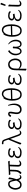

<svg xmlns="http://www.w3.org/2000/svg" viewBox="3002 -3800 989 7032"><g transform="rotate(-90 3496.0 -284.5)"><path d="M162 -6Q82 -46 66 -185Q61 -229 72 -280Q96 -396 175 -452Q216 -481 275 -481Q334 -481 368 -445Q402 -409 422 -318L427 -295L432 -318Q447 -389 449 -458Q450 -471 460 -471Q474 -471 492 -458Q510 -445 512 -432Q495 -312 449 -170Q471 -71 502 -52Q518 -43 541 -41.5Q564 -40 579.5 -54Q595 -68 602 -68Q609 -68 610 -60.5Q611 -53 599.5 -37Q588 -21 567.5 -8Q547 5 517 5Q487 5 463.5 -15Q440 -35 422 -89L418 -99L413 -90Q382 -39 339 -13Q296 13 248 13Q200 13 162 -6ZM240 -40Q343 -40 397 -183Q392 -210 387 -238Q371 -337 348 -382.5Q325 -428 275 -428Q203 -428 159 -345.5Q115 -263 124 -188Q141 -40 240 -40Z M681 6Q669 6 649.5 -11Q630 -28 643 -40Q679 -71 703.5 -113Q728 -155 730 -226L737 -407L701 -405Q676 -404 662.5 -400.5Q649 -397 638 -396H637Q627 -396 616 -412.5Q605 -429 603.5 -442Q602 -455 610 -455H653Q679 -455 693 -456L1003 -474Q1026 -476 1050 -478Q1074 -480 1086 -482H1089Q1098 -482 1108 -465.5Q1118 -449 1119.5 -436Q1121 -423 1114 -423L1050 -424H1030Q1020 -424 1011 -423L980 -421L970 -141Q965 -50 1015 -50Q1075 -50 1106 -77Q1120 -89 1127.5 -89Q1135 -89 1136 -80.5Q1137 -72 1122 -53Q1084 1 1008 1Q922 1 911 -94Q910 -109 910 -149L920 -418L796 -411L790 -219Q788 -126 747.5 -60Q707 6 681 6ZM911 -94Q911 -94 911 -95Z M1584 -39Q1528 13 1424.5 13Q1321 13 1271.5 -24Q1222 -61 1218 -119Q1213 -211 1322 -253L1338 -260L1321 -263Q1284 -270 1264 -292.5Q1244 -315 1242 -346.5Q1240 -378 1259.5 -408.5Q1279 -439 1317 -460Q1355 -481 1411 -481Q1514 -481 1562 -444Q1580 -429 1581 -422Q1582 -403 1571 -392Q1560 -381 1555.5 -381Q1551 -381 1547 -384L1539 -393Q1501 -430 1415 -430Q1355 -430 1327.5 -402.5Q1300 -375 1301.5 -345.5Q1303 -316 1322.5 -305.5Q1342 -295 1380 -295Q1418 -295 1456 -307H1458Q1468 -307 1478.5 -290.5Q1489 -274 1490 -260.5Q1491 -247 1483 -246Q1392 -237 1354 -223Q1316 -209 1296 -180.5Q1276 -152 1277.5 -118Q1279 -84 1317 -62Q1355 -40 1416 -40Q1477 -40 1522 -53Q1567 -66 1604 -104Q1615 -116 1622 -116Q1638 -116 1624.5 -90Q1611 -64 1584 -39Z M2137 3Q2066 3 2028 -107L1925 -400L1920 -388Q1879 -291 1837.5 -182.5Q1796 -74 1790 -50Q1779 -5 1775 -2Q1763 8 1741 -10Q1719 -28 1718 -35Q1717 -42 1725 -58.5Q1733 -75 1793.5 -222.5Q1854 -370 1899 -473L1859 -588Q1848 -620 1836 -634Q1824 -648 1805 -651Q1786 -654 1756 -654H1745Q1730 -654 1729 -670Q1725 -709 1746 -709Q1804 -709 1834 -699Q1864 -689 1879.5 -667.5Q1895 -646 1907 -609L2081 -120Q2097 -80 2109.5 -64.5Q2122 -49 2150 -47H2156Q2188 -47 2203.5 -59Q2219 -71 2226.5 -71Q2234 -71 2235 -63Q2236 -55 2223 -39Q2191 3 2137 3ZM1728 -674V-675Z M2628 -39Q2572 13 2468.5 13Q2365 13 2315.5 -24Q2266 -61 2262 -119Q2257 -211 2366 -253L2382 -260L2365 -263Q2328 -270 2308 -292.5Q2288 -315 2286 -346.5Q2284 -378 2303.5 -408.5Q2323 -439 2361 -460Q2399 -481 2455 -481Q2558 -481 2606 -444Q2624 -429 2625 -422Q2626 -403 2615 -392Q2604 -381 2599.5 -381Q2595 -381 2591 -384L2583 -393Q2545 -430 2459 -430Q2399 -430 2371.5 -402.5Q2344 -375 2345.5 -345.5Q2347 -316 2366.5 -305.5Q2386 -295 2424 -295Q2462 -295 2500 -307H2502Q2512 -307 2522.5 -290.5Q2533 -274 2534 -260.5Q2535 -247 2527 -246Q2436 -237 2398 -223Q2360 -209 2340 -180.5Q2320 -152 2321.5 -118Q2323 -84 2361 -62Q2399 -40 2460 -40Q2521 -40 2566 -53Q2611 -66 2648 -104Q2659 -116 2666 -116Q2682 -116 2668.5 -90Q2655 -64 2628 -39Z M3005 13Q2947 13 2912 -8Q2845 -49 2835 -135Q2828 -189 2846.5 -289.5Q2865 -390 2862.5 -409.5Q2860 -429 2844 -429Q2809 -429 2785 -374Q2783 -369 2773 -369Q2763 -369 2748.5 -378.5Q2734 -388 2732.5 -398.5Q2731 -409 2736 -415Q2761 -450 2784 -465.5Q2807 -481 2841 -481Q2875 -481 2896 -463Q2929 -435 2919 -359Q2915 -329 2902 -255Q2889 -181 2894 -139.5Q2899 -98 2924 -70.5Q2949 -43 2992 -43Q3076 -43 3125 -117Q3149 -152 3160.5 -213Q3172 -274 3163.5 -346Q3155 -418 3142 -465V-468Q3141 -485 3157 -485Q3165 -485 3171 -470Q3205 -386 3213 -315Q3229 -177 3176.5 -82Q3124 13 3005 13Z M3417 -30Q3325 -115 3325 -337Q3325 -423 3346 -506.5Q3367 -590 3406 -645Q3414 -654 3425.5 -654Q3437 -654 3445 -648Q3460 -670 3494 -690.5Q3528 -711 3565 -711Q3711 -711 3757 -542Q3779 -462 3779 -354.5Q3779 -247 3754.5 -163.5Q3730 -80 3680 -32Q3630 16 3548 16Q3466 16 3417 -30ZM3644 -73Q3716 -145 3720 -335L3384 -325Q3386 -139 3449 -74Q3484 -36 3545.5 -36Q3607 -36 3644 -73ZM3385 -374 3720 -384Q3713 -659 3561 -659Q3525 -659 3486 -627.5Q3447 -596 3418.5 -533Q3390 -470 3385 -374Z M4262 -39Q4206 13 4102.5 13Q3999 13 3949.5 -24Q3900 -61 3896 -119Q3891 -211 4000 -253L4016 -260L3999 -263Q3962 -270 3942 -292.5Q3922 -315 3920 -346.5Q3918 -378 3937.5 -408.5Q3957 -439 3995 -460Q4033 -481 4089 -481Q4192 -481 4240 -444Q4258 -429 4259 -422Q4260 -403 4249 -392Q4238 -381 4233.5 -381Q4229 -381 4225 -384L4217 -393Q4179 -430 4093 -430Q4033 -430 4005.5 -402.5Q3978 -375 3979.5 -345.5Q3981 -316 4000.5 -305.5Q4020 -295 4058 -295Q4096 -295 4134 -307H4136Q4146 -307 4156.5 -290.5Q4167 -274 4168 -260.5Q4169 -247 4161 -246Q4070 -237 4032 -223Q3994 -209 3974 -180.5Q3954 -152 3955.5 -118Q3957 -84 3995 -62Q4033 -40 4094 -40Q4155 -40 4200 -53Q4245 -66 4282 -104Q4293 -116 4300 -116Q4316 -116 4302.5 -90Q4289 -64 4262 -39Z M4494 184Q4494 190 4480.5 190Q4467 190 4448.5 181Q4430 172 4428 161V158Q4432 125 4433 71L4440 -229Q4442 -321 4472 -376Q4530 -481 4655 -481Q4711 -481 4756 -451.5Q4801 -422 4830 -371.5Q4859 -321 4867 -252Q4875 -183 4854 -121Q4833 -59 4786 -23Q4739 13 4672 13Q4560 13 4505 -61L4496 -73L4494 79ZM4664 -39Q4712 -39 4747 -66Q4822 -124 4807 -261Q4799 -334 4757 -380Q4715 -426 4661 -426Q4590 -426 4546.5 -374.5Q4503 -323 4501 -218L4498 -99H4503Q4511 -99 4531 -80Q4575 -39 4664 -39Z M5396 13Q5355 13 5320.5 -12Q5286 -37 5273 -93L5269 -109L5263 -94Q5240 -32 5206.5 -9.5Q5173 13 5133.5 13Q5094 13 5063 -12Q5001 -61 4988.5 -171Q4976 -281 5029 -369Q5072 -443 5135 -482Q5145 -481 5157 -465.5Q5169 -450 5170 -439.5Q5171 -429 5167 -428Q5125 -410 5095 -368Q5032 -280 5044 -164Q5051 -106 5073 -71.5Q5095 -37 5132 -37Q5216 -37 5237 -186Q5244 -243 5243 -294V-295Q5242 -301 5250.5 -305Q5259 -309 5271.5 -309Q5284 -309 5294.5 -304.5Q5305 -300 5307 -293V-291Q5295 -221 5301.5 -163Q5308 -105 5327.5 -71Q5347 -37 5385 -37Q5466 -37 5493 -134Q5506 -182 5500 -236Q5494 -290 5480 -329Q5447 -413 5399 -449Q5388 -457 5387 -464Q5386 -471 5388 -473Q5390 -475 5398.5 -475Q5407 -475 5431 -458Q5455 -441 5481 -411Q5543 -336 5554 -241Q5565 -146 5528 -70Q5489 13 5396 13Z M5758 -30Q5666 -115 5666 -337Q5666 -423 5687 -506.5Q5708 -590 5747 -645Q5755 -654 5766.5 -654Q5778 -654 5786 -648Q5801 -670 5835 -690.5Q5869 -711 5906 -711Q6052 -711 6098 -542Q6120 -462 6120 -354.5Q6120 -247 6095.5 -163.5Q6071 -80 6021 -32Q5971 16 5889 16Q5807 16 5758 -30ZM5985 -73Q6057 -145 6061 -335L5725 -325Q5727 -139 5790 -74Q5825 -36 5886.5 -36Q5948 -36 5985 -73ZM5726 -374 6061 -384Q6054 -659 5902 -659Q5866 -659 5827 -627.5Q5788 -596 5759.5 -533Q5731 -470 5726 -374Z M6603 -39Q6547 13 6443.5 13Q6340 13 6290.5 -24Q6241 -61 6237 -119Q6232 -211 6341 -253L6357 -260L6340 -263Q6303 -270 6283 -292.5Q6263 -315 6261 -346.5Q6259 -378 6278.5 -408.5Q6298 -439 6336 -460Q6374 -481 6430 -481Q6533 -481 6581 -444Q6599 -429 6600 -422Q6601 -403 6590 -392Q6579 -381 6574.5 -381Q6570 -381 6566 -384L6558 -393Q6520 -430 6434 -430Q6374 -430 6346.5 -402.5Q6319 -375 6320.5 -345.5Q6322 -316 6341.5 -305.5Q6361 -295 6399 -295Q6437 -295 6475 -307H6477Q6487 -307 6497.5 -290.5Q6508 -274 6509 -260.5Q6510 -247 6502 -246Q6411 -237 6373 -223Q6335 -209 6315 -180.5Q6295 -152 6296.5 -118Q6298 -84 6336 -62Q6374 -40 6435 -40Q6496 -40 6541 -53Q6586 -66 6623 -104Q6634 -116 6641 -116Q6657 -116 6643.5 -90Q6630 -64 6603 -39Z M6870 6Q6764 6 6770 -143L6777 -364Q6780 -418 6778 -470Q6779 -474 6787.5 -474Q6796 -474 6810 -469Q6841 -458 6843 -443V-442L6844 -440L6837 -353L6832 -135Q6831 -109 6833.5 -83.5Q6836 -58 6853 -52.5Q6870 -47 6886 -47Q6932 -47 6962 -72Q6977 -84 6985 -84Q6991 -84 6992 -73.5Q6993 -63 6976 -43Q6959 -23 6930.5 -8.5Q6902 6 6870 6ZM6844 -578Q6842 -572 6831 -572Q6820 -572 6807.5 -579Q6795 -586 6795 -590V-594L6846 -750Q6848 -759 6863 -759Q6878 -759 6892.5 -750.5Q6907 -742 6907 -732Q6907 -730 6906 -729Z"/></g></svg>

Font: LXGW WenKai TC Light
Style: Regular
Weight: 300
Designer: LXGW / Fontworks Inc.
Foundry: LXGW / Fontworks Inc.
Version: Version 1.330